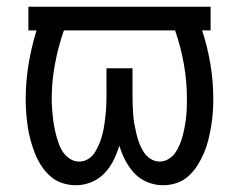

<svg xmlns="http://www.w3.org/2000/svg" viewBox="-20 -540 707 568"><path d="M462 8Q439 8 416.5 -1Q394 -10 378 -27Q362 -44 351 -65Q340 -86 333 -109Q326 -86 315.5 -65Q305 -44 288.5 -27Q272 -10 250 -1Q228 8 204 8Q184 8 164 1.5Q144 -5 128.5 -19Q113 -33 102 -50Q91 -67 83.5 -86Q76 -105 70.5 -125Q65 -145 62 -165.5Q59 -186 57.5 -206.5Q56 -227 56 -247Q56 -299 64.5 -350Q73 -401 88 -450H64V-520H603V-450H578Q594 -401 602.5 -350Q611 -299 611 -247Q611 -227 609.5 -206.5Q608 -186 604.5 -165.5Q601 -145 596 -125Q591 -105 583 -86.5Q575 -68 564 -50.5Q553 -33 537.5 -19Q522 -5 502.5 1.5Q483 8 462 8ZM214 -62Q229 -62 241.5 -70Q254 -78 261.5 -90.5Q269 -103 274.5 -116.5Q280 -130 283.5 -144.5Q287 -159 289 -173Q291 -187 292.5 -201.5Q294 -216 294.5 -230.5Q295 -245 295 -260V-338H372V-260Q372 -245 372.5 -230.5Q373 -216 374 -201.5Q375 -187 377.5 -173Q380 -159 383.5 -144.5Q387 -130 392 -116.5Q397 -103 405 -90.5Q413 -78 425.5 -70Q438 -62 453 -62Q466 -62 478.5 -69.5Q491 -77 498.5 -88Q506 -99 511.5 -112Q517 -125 520.5 -138.5Q524 -152 526.5 -165.5Q529 -179 530.5 -192.5Q532 -206 532.5 -220Q533 -234 533 -248Q533 -299 524 -350Q515 -401 498 -450H169Q152 -401 142.5 -350Q133 -299 133 -248Q133 -234 134 -220Q135 -206 136.5 -192.5Q138 -179 140.5 -165.5Q143 -152 146.5 -138.5Q150 -125 155 -112Q160 -99 168 -88Q176 -77 188 -69.5Q200 -62 214 -62Z"/></svg>

Font: Huly
Style: Regular
Weight: 400
Designer: Belleve Invis
Foundry: Belleve Invis
Version: Version 33.2.5; ttfautohint (v1.8.4)